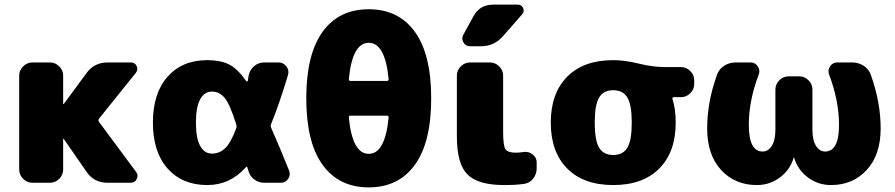

<svg xmlns="http://www.w3.org/2000/svg" viewBox="-20 -790 3870 830"><path d="M408 -263 569 -46Q579 -32 571 -16Q563 0 546 0H445Q387 0 355 -46L256 -189Q256 -190 254 -190Q253 -190 253 -189V-57Q253 -34 236 -17Q219 0 196 0H120Q97 0 80 -17Q63 -34 63 -57V-463Q63 -486 80 -503Q97 -520 120 -520H196Q219 -520 236 -503Q253 -486 253 -463V-341Q253 -340 254 -340L256 -341L354 -474Q387 -520 445 -520H546Q563 -520 570.5 -505Q578 -490 568 -476L408 -277Q403 -270 408 -263Z M1001 -235Q1004 -244 1001 -253Q974 -339 951.5 -366.5Q929 -394 896 -394Q864 -394 845.5 -361Q827 -328 827 -260Q827 -192 845.5 -159Q864 -126 896 -126Q929 -126 953.5 -149.5Q978 -173 1001 -235ZM1152 -238Q1192 -147 1230 -52Q1237 -33 1225.5 -16.5Q1214 0 1194 0H1122Q1097 0 1077.5 -15.5Q1058 -31 1053 -55Q1052 -56 1051 -60Q1050 -64 1050 -65Q1047 -73 1043 -67Q974 10 876 10Q768 10 704.5 -61.5Q641 -133 641 -260Q641 -387 704.5 -458.5Q768 -530 876 -530Q931 -530 968 -512.5Q1005 -495 1044 -440Q1046 -438 1048 -438Q1050 -438 1051 -440Q1052 -444 1053 -452Q1054 -460 1055 -464Q1060 -488 1078.5 -504Q1097 -520 1122 -520H1184Q1205 -520 1218 -503Q1231 -486 1225 -466Q1187 -339 1152 -254Q1149 -246 1152 -238Z M1653 -440Q1660 -440 1660 -448Q1645 -605 1574 -605Q1503 -605 1488 -448Q1488 -440 1495 -440ZM1660 -282Q1660 -290 1653 -290H1495Q1488 -290 1488 -282Q1503 -125 1574 -125Q1645 -125 1660 -282ZM1374.5 -652.5Q1445 -750 1574 -750Q1703 -750 1773.5 -652.5Q1844 -555 1844 -365Q1844 -175 1773.5 -77.5Q1703 20 1574 20Q1445 20 1374.5 -77.5Q1304 -175 1304 -365Q1304 -555 1374.5 -652.5Z M2244 -133Q2265 -136 2282.5 -122.5Q2300 -109 2300 -88V-62Q2300 -37 2284.5 -17.5Q2269 2 2245 5Q2210 10 2160 10Q2046 10 2000.5 -36Q1955 -82 1955 -200V-463Q1955 -486 1972 -503Q1989 -520 2012 -520H2098Q2121 -520 2138 -503Q2155 -486 2155 -463V-220Q2155 -160 2165 -145Q2175 -130 2210 -130Q2225 -130 2244 -133ZM2112 -770H2218Q2235 -770 2241.5 -755Q2248 -740 2237 -728L2153 -632Q2116 -590 2058 -590H2012Q1993 -590 1983.5 -606.5Q1974 -623 1983 -640L2027 -720Q2054 -770 2112 -770Z M2570 -151.5Q2589 -120 2631 -120Q2673 -120 2692 -151.5Q2711 -183 2711 -260Q2711 -337 2692 -368.5Q2673 -400 2631 -400Q2589 -400 2570 -368.5Q2551 -337 2551 -260Q2551 -183 2570 -151.5ZM2924 -500Q2947 -500 2964 -483Q2981 -466 2981 -443V-427Q2981 -404 2964 -387Q2947 -370 2924 -370H2893Q2885 -370 2887 -362Q2901 -320 2901 -260Q2901 -133 2830 -61.5Q2759 10 2631 10Q2503 10 2432 -61.5Q2361 -133 2361 -260Q2361 -387 2432 -458.5Q2503 -530 2631 -530Q2681 -530 2741.5 -515Q2802 -500 2856 -500Z M3665 -520Q3691 -520 3713 -506Q3735 -492 3744 -468Q3787 -349 3787 -235Q3787 -121 3727 -55.5Q3667 10 3572 10Q3517 10 3473 -22.5Q3429 -55 3413 -108Q3413 -110 3412 -110Q3411 -110 3411 -108Q3395 -55 3351 -22.5Q3307 10 3252 10Q3157 10 3097 -55.5Q3037 -121 3037 -235Q3037 -349 3080 -468Q3089 -492 3111 -506Q3133 -520 3159 -520H3225Q3244 -520 3255.5 -503.5Q3267 -487 3260 -468Q3217 -355 3217 -250Q3217 -135 3277 -135Q3301 -135 3316.5 -159.5Q3332 -184 3332 -230V-403Q3332 -426 3349 -443Q3366 -460 3389 -460H3435Q3458 -460 3475 -443Q3492 -426 3492 -403V-230Q3492 -184 3507.5 -159.5Q3523 -135 3547 -135Q3607 -135 3607 -250Q3607 -355 3564 -468Q3557 -487 3568.5 -503.5Q3580 -520 3599 -520Z"/></svg>

Font: Rounded Mplus 1c Black
Style: Regular
Weight: 900
Version: Version 1.059.20150529